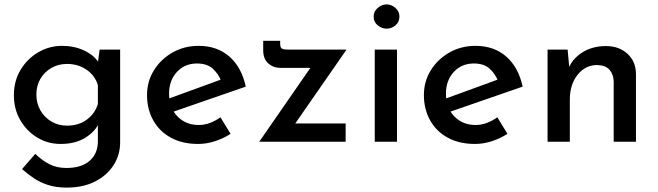

<svg xmlns="http://www.w3.org/2000/svg" viewBox="-20 -643 2985 871"><path d="M283 208Q235 208 199 196.5Q163 185 134.5 166Q106 147 80 124L140 55Q171 85 204.5 102Q238 119 281 119Q349 119 386 87Q423 55 424 1V-108L431 -89Q413 -47 367.5 -18.5Q322 10 255 10Q197 10 149 -19Q101 -48 72 -98Q43 -148 43 -211Q43 -276 73.5 -326.5Q104 -377 154 -406Q204 -435 261 -435Q317 -435 361.5 -414Q406 -393 427 -360L422 -343L432 -418H525V3Q525 60 495 106.5Q465 153 411 180.5Q357 208 283 208ZM145 -214Q145 -174 163.5 -142Q182 -110 213.5 -91.5Q245 -73 284 -73Q337 -73 374 -100.5Q411 -128 424 -171V-257Q411 -300 373 -326.5Q335 -353 284 -353Q245 -353 213.5 -335Q182 -317 163.5 -286Q145 -255 145 -214Z M879 10Q807 10 755 -18.5Q703 -47 675 -97.5Q647 -148 647 -212Q647 -274 678.5 -324.5Q710 -375 763 -405Q816 -435 881 -435Q965 -435 1020.5 -386.5Q1076 -338 1095 -250L754 -132L730 -190L1004 -290L983 -276Q971 -308 945 -331.5Q919 -355 874 -355Q818 -355 782.5 -316.5Q747 -278 747 -218Q747 -154 785 -115Q823 -76 881 -76Q908 -76 933 -85.5Q958 -95 980 -111L1026 -36Q994 -15 955.5 -2.5Q917 10 879 10Z M1252 -335Q1220 -335 1197 -355.5Q1174 -376 1174 -415V-458H1251V-444Q1251 -427 1259 -422.5Q1267 -418 1285 -418H1552L1305 -62L1285 -83H1548V0H1156L1408 -364L1424 -335Z M1680 -418H1781V0H1680ZM1675 -568Q1675 -591 1693.5 -607Q1712 -623 1734 -623Q1756 -623 1774 -607Q1792 -591 1792 -568Q1792 -543 1774 -528Q1756 -513 1734 -513Q1712 -513 1693.5 -528Q1675 -543 1675 -568Z M2135 10Q2063 10 2011 -18.5Q1959 -47 1931 -97.5Q1903 -148 1903 -212Q1903 -274 1934.5 -324.5Q1966 -375 2019 -405Q2072 -435 2137 -435Q2221 -435 2276.5 -386.5Q2332 -338 2351 -250L2010 -132L1986 -190L2260 -290L2239 -276Q2227 -308 2201 -331.5Q2175 -355 2130 -355Q2074 -355 2038.5 -316.5Q2003 -278 2003 -218Q2003 -154 2041 -115Q2079 -76 2137 -76Q2164 -76 2189 -85.5Q2214 -95 2236 -111L2282 -36Q2250 -15 2211.5 -2.5Q2173 10 2135 10Z M2555 -418 2564 -321 2560 -335Q2580 -380 2624.5 -407Q2669 -434 2729 -434Q2788 -434 2826 -399.5Q2864 -365 2865 -309V0H2764V-274Q2763 -306 2745 -326.5Q2727 -347 2689 -348Q2636 -348 2600.5 -304Q2565 -260 2565 -191V0H2464V-418Z"/></svg>

Font: Reem Kufi
Style: Regular
Weight: 400
Designer: Khaled Hosny
Version: Version 1.6